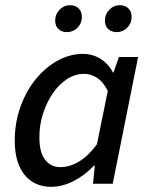

<svg xmlns="http://www.w3.org/2000/svg" viewBox="-20 -709 581 741"><path d="M177 12Q113 12 75 -34Q37 -80 37 -166Q37 -236 59 -297Q81 -358 118 -403.5Q155 -449 202.5 -475Q250 -501 300 -501Q338 -501 368.5 -481.5Q399 -462 416 -429H418L439 -489H513L415 0H339L346 -70H343Q308 -33 264.5 -10.5Q221 12 177 12ZM213 -64Q249 -64 285 -85.5Q321 -107 354 -152L396 -358Q378 -394 354 -409Q330 -424 305 -424Q271 -424 240 -404.5Q209 -385 185 -350.5Q161 -316 146.5 -272Q132 -228 132 -179Q132 -121 154 -92.5Q176 -64 213 -64ZM238 -585Q219 -585 206 -596.5Q193 -608 193 -630Q193 -654 210 -671.5Q227 -689 250 -689Q270 -689 283 -677Q296 -665 296 -643Q296 -619 279 -602Q262 -585 238 -585ZM431 -585Q411 -585 398 -596.5Q385 -608 385 -630Q385 -654 402 -671.5Q419 -689 443 -689Q462 -689 475 -677Q488 -665 488 -643Q488 -619 471 -602Q454 -585 431 -585Z"/></svg>

Font: Source Sans 3 Medium
Style: Italic
Weight: 500
Italic angle: -11°
Designer: Paul D. Hunt
Foundry: Adobe
Version: Version 3.052;hotconv 1.1.0;makeotfexe 2.6.0